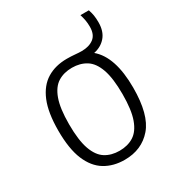

<svg xmlns="http://www.w3.org/2000/svg" viewBox="-170 -804 847 921"><g transform="rotate(-30 253.0 -344.0)"><path d="M252.5 9.5Q190 9.5 143.5 -18.8Q97 -47 71.2 -108.5Q45.5 -170 45.5 -270.5Q45.5 -370.5 71 -431.8Q96.5 -493 143 -521.2Q189.5 -549.5 253 -549.5Q277 -549.5 297.8 -547.5Q318.5 -545.5 334 -545.5Q375 -545.5 400.5 -564.8Q426 -584 426 -627.5Q426 -647.5 423 -663.8Q420 -680 414.5 -698H461Q467 -680.5 469.8 -663.8Q472.5 -647 472.5 -625Q472.5 -575.5 447.5 -546Q422.5 -516.5 381 -508Q460 -441.5 460 -270.5Q460 -121 403.5 -55.8Q347 9.5 252.5 9.5ZM252.5 -40.5Q298 -40.5 331 -61.2Q364 -82 382 -131.8Q400 -181.5 400 -269Q400 -357.5 382 -408Q364 -458.5 330.8 -479.2Q297.5 -500 252.5 -500Q207.5 -500 174.5 -479.5Q141.5 -459 123.5 -409.2Q105.5 -359.5 105.5 -272Q105.5 -183 123.5 -132.5Q141.5 -82 174.5 -61.2Q207.5 -40.5 252.5 -40.5Z"/></g></svg>

Font: Encode Sans SmCnd Lt
Style: Regular
Weight: 300
Width: 4
Designer: Multiple Designers
Foundry: Impallari Type
Version: Version 3.002; ttfautohint (v1.8.3) -l 8 -r 50 -G 200 -x 14 